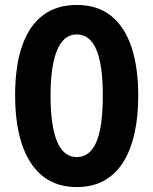

<svg xmlns="http://www.w3.org/2000/svg" viewBox="-20 -745 619 775"><path d="M538 -358Q538 -273 522.5 -205Q507 -137 476.5 -89Q446 -41 399.5 -15.5Q353 10 290 10Q227 10 180.5 -15.5Q134 -41 103 -89.5Q72 -138 56.5 -206Q41 -274 41 -359Q41 -479 69.5 -560.5Q98 -642 153.5 -683.5Q209 -725 290 -725Q374 -725 429 -680.5Q484 -636 511 -554Q538 -472 538 -358ZM184 -358Q184 -276 196 -221Q208 -166 231.5 -138.5Q255 -111 290 -111Q325 -111 348.5 -138Q372 -165 383.5 -219.5Q395 -274 395 -358Q395 -483 369 -544.5Q343 -606 290 -606Q255 -606 231.5 -578Q208 -550 196 -495Q184 -440 184 -358Z"/></svg>

Font: Noto Sans Display ExtraCondensed
Style: Bold
Weight: 700
Width: 2
Designer: Monotype Design Team
Foundry: Monotype Imaging Inc.
Version: Version 2.003